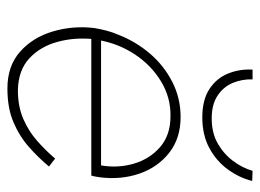

<svg xmlns="http://www.w3.org/2000/svg" viewBox="-114 -596 718 531"><g transform="rotate(90 245.5 -330.0)"><path d="M76 -223H465Q467 -229 468 -235.5Q469 -242 470 -248Q477 -306 459.5 -356.5Q442 -407 402 -438.5Q362 -470 303 -470Q251 -470 206 -447Q161 -424 128 -385.5Q95 -347 76 -299Q69 -283 64.5 -266Q60 -249 57 -231Q50 -172 66.5 -116.5Q83 -61 122.5 -26Q162 9 224 9Q278 9 317 -7.5Q356 -24 386 -50.5Q416 -77 440 -106L418 -123Q397 -98 370 -74Q343 -50 308.5 -35Q274 -20 229 -20Q174 -21 141 -51.5Q108 -82 95 -130.5Q82 -179 88 -232L90 -241Q99 -296 129 -342Q159 -388 204 -415.5Q249 -443 301 -442Q353 -442 386 -413.5Q419 -385 432 -341Q445 -297 437 -250H80ZM172 -669Q170 -633 183 -601Q196 -569 226 -549.5Q256 -530 304 -530Q353 -530 389 -549.5Q425 -569 448 -600.5Q471 -632 480 -668L452 -669Q444 -641 424.5 -615Q405 -589 376 -572.5Q347 -556 307 -556Q268 -556 243.5 -572.5Q219 -589 208.5 -615Q198 -641 199 -669Z"/></g></svg>

Font: Jost ExtraLight
Style: Italic
Weight: 250
Italic angle: -5°
Version: Version 3.710